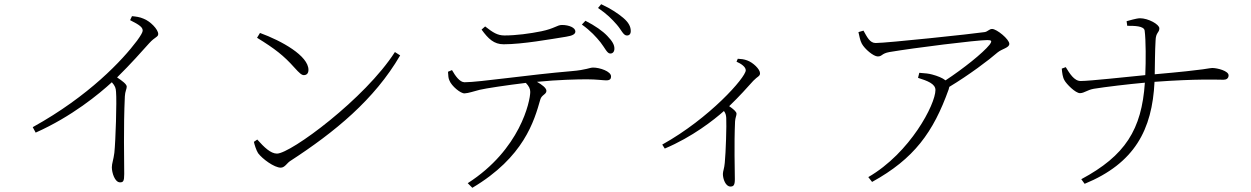

<svg xmlns="http://www.w3.org/2000/svg" viewBox="-20 -831 5960 915"><path d="M600 -735C648 -711 660 -700 660 -685C660 -678 652 -663 633 -637C564 -545 405 -374 136 -225L150 -199C323 -276 453 -384 513 -439C529 -421 532 -411 533 -393C537 -349 531 -160 525 -103C521 -70 513 -52 513 -34C513 -8 527 38 552 38C567 38 572 33 572 -2C572 -65 568 -222 575 -372C576 -395 584 -407 584 -418C584 -430 562 -446 538 -462C606 -529 654 -584 691 -625C719 -656 734 -654 734 -669C734 -691 696 -730 664 -742C646 -750 629 -752 609 -754Z M1219 -674 1205 -651C1290 -599 1333 -565 1382 -510C1408 -481 1418 -473 1428 -473C1441 -473 1450 -481 1450 -498C1450 -565 1323 -636 1219 -674ZM1862 -583C1720 -361 1365 -99 1300 -99C1270 -99 1239 -129 1206 -166L1190 -155C1192 -144 1201 -115 1210 -101C1230 -74 1287 -32 1318 -32C1337 -32 1348 -54 1362 -63C1576 -202 1764 -356 1887 -567Z M2842 -629C2863 -602 2873 -577 2887 -576C2899 -575 2907 -583 2908 -597C2909 -617 2898 -635 2874 -660C2852 -683 2817 -708 2770 -732L2753 -714C2795 -684 2821 -655 2842 -629ZM2919 -714C2941 -689 2950 -663 2966 -662C2978 -661 2986 -668 2986 -683C2986 -703 2977 -723 2950 -746C2926 -766 2893 -789 2845 -811L2830 -793C2873 -764 2896 -740 2919 -714ZM2678 -656C2710 -661 2722 -669 2722 -681C2722 -699 2692 -712 2658 -712C2635 -712 2623 -695 2560 -682C2506 -671 2440 -662 2384 -662C2351 -662 2329 -676 2292 -705L2275 -690C2307 -646 2334 -620 2380 -620C2470 -620 2602 -644 2678 -656ZM2231 64C2477 -82 2526 -255 2555 -357C2561 -379 2584 -381 2584 -398C2584 -412 2562 -428 2539 -441C2639 -451 2733 -453 2777 -453C2822 -453 2855 -448 2869 -448C2889 -448 2892 -457 2892 -467C2892 -491 2838 -509 2807 -509C2789 -509 2776 -498 2704 -492C2501 -475 2263 -439 2194 -439C2171 -439 2150 -469 2134 -497L2115 -489C2116 -469 2117 -457 2122 -447C2132 -421 2175 -385 2194 -386C2214 -387 2237 -396 2266 -403C2295 -410 2395 -425 2486 -436C2501 -420 2507 -408 2507 -393C2507 -349 2459 -118 2209 42Z M3490 -537C3513 -527 3534 -512 3534 -496C3534 -462 3361 -267 3136 -142L3148 -123C3279 -178 3383 -260 3430 -302C3438 -291 3440 -283 3441 -269C3443 -235 3439 -104 3434 -55C3432 -29 3425 -15 3425 -2C3425 22 3438 58 3461 58C3476 58 3482 51 3482 23C3482 -23 3478 -139 3483 -252C3484 -270 3490 -280 3490 -289C3490 -299 3474 -312 3455 -325C3505 -373 3541 -414 3570 -446C3591 -468 3602 -467 3602 -482C3602 -501 3569 -533 3541 -543C3525 -549 3512 -550 3496 -551Z M4355 -460C4399 -446 4438 -432 4438 -402C4438 -334 4318 -103 4118 13L4136 36C4336 -74 4428 -201 4501 -405L4504 -417C4597 -473 4693 -545 4734 -581C4756 -599 4790 -603 4790 -622C4790 -644 4730 -693 4708 -693C4694 -693 4687 -680 4672 -678C4620 -670 4206 -626 4153 -626C4125 -626 4112 -655 4095 -685L4071 -678C4076 -658 4078 -640 4087 -623C4101 -597 4143 -562 4163 -562C4185 -562 4180 -576 4219 -583C4337 -603 4634 -640 4685 -640C4706 -640 4709 -636 4696 -618C4664 -578 4571 -504 4486 -448C4471 -460 4448 -469 4422 -476C4407 -480 4392 -482 4361 -484Z M5040 -504C5042 -483 5044 -463 5053 -448C5062 -431 5105 -387 5127 -387C5149 -388 5160 -402 5193 -408C5249 -417 5358 -430 5436 -437C5421 -213 5342 -89 5133 23L5149 45C5387 -53 5471 -212 5482 -441C5687 -456 5781 -451 5811 -451C5825 -451 5835 -458 5835 -472C5835 -493 5782 -507 5757 -507C5740 -507 5745 -500 5483 -477C5484 -525 5484 -588 5487 -637C5488 -678 5505 -674 5505 -696C5505 -715 5452 -744 5413 -744C5396 -744 5361 -733 5349 -730L5352 -708C5385 -708 5432 -708 5435 -685C5441 -640 5441 -540 5438 -473C5354 -465 5174 -445 5131 -445C5099 -444 5077 -482 5059 -511Z"/></svg>

Font: Noto Serif CJK HK ExtraLight
Style: Regular
Weight: 200
Designer: Ryoko NISHIZUKA 西塚涼子 (kana & ideographs); Frank Grießhammer (Latin, Greek & Cyrillic); Wenlong ZHANG 张文龙 (bopomofo); San
Foundry: Adobe
Version: Version 2.001;hotconv 1.1.0;makeotfexe 2.6.0